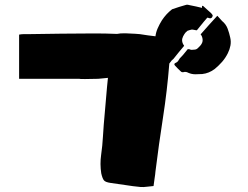

<svg xmlns="http://www.w3.org/2000/svg" viewBox="-20 -779 1040 804"><path d="M747 -594Q747 -593 748 -592Q749 -591 749.5 -590Q750 -589 751 -587Q740 -574 728.5 -560Q717 -546 706 -532Q705 -531 703 -529.5Q701 -528 699 -526Q697 -523 694.5 -520Q692 -517 689 -513Q680 -399 662.5 -286.5Q645 -174 631 -61Q630 -48 627.5 -33Q625 -18 623 0Q608 1 594.5 3Q581 5 568 4Q536 1 505.5 -4Q475 -9 443 -13Q422 -16 415.5 -23.5Q409 -31 404 -53Q398 -92 403.5 -130.5Q409 -169 411 -206Q414 -257 419 -309Q424 -361 428 -413Q429 -423 430 -433Q431 -443 432 -453Q422 -452 412 -451Q402 -450 391 -449Q360 -448 336 -448Q312 -448 312 -449H60V-634Q69 -636 78.5 -636Q88 -636 96 -636Q167 -637 237 -638Q307 -639 377 -639Q400 -639 423 -638.5Q446 -638 470 -637Q483 -640 506 -639.5Q529 -639 547.5 -637.5Q566 -636 566 -636Q583 -633 599 -631Q615 -629 631 -627Q633 -644 640.5 -661Q648 -678 658 -694Q676 -721 698 -738Q701 -741 703 -741Q717 -746 730 -750Q743 -754 757 -758Q762 -760 767 -759Q772 -758 776 -757Q788 -755 800.5 -752Q813 -749 826 -746V-755Q829 -754 831.5 -753Q834 -752 835 -750Q843 -743 850 -736.5Q857 -730 864 -724Q867 -720 869.5 -717Q872 -714 869 -708Q864 -699 853 -704Q852 -705 848 -705Q841 -697 833.5 -688Q826 -679 818 -669Q815 -665 811.5 -661Q808 -657 805 -653Q804 -653 803.5 -652.5Q803 -652 803 -652Q799 -653 795 -653.5Q791 -654 787 -655Q782 -655 782 -655Q778 -654 774 -653Q770 -652 765 -650Q765 -650 764.5 -650Q764 -650 764 -649Q756 -643 752 -636Q746 -627 743.5 -618Q741 -609 745 -598Q746 -597 746 -596Q746 -595 747 -594ZM910 -691Q926 -678 933 -659.5Q940 -641 944 -622Q948 -605 945 -588.5Q942 -572 934 -556Q924 -536 910 -520Q896 -504 879 -490Q855 -472 827 -469Q813 -468 798 -468Q783 -468 769 -474Q758 -480 749 -477Q741 -475 736 -481Q731 -486 725 -491.5Q719 -497 714 -503Q706 -511 714 -515Q724 -519 728 -527Q732 -535 739 -541Q747 -549 753 -557Q759 -565 766 -573H769Q771 -574 775 -572Q782 -569 792 -571Q802 -571 808 -577Q813 -582 817.5 -586.5Q822 -591 825 -597Q830 -606 828 -617Q826 -629 820 -635Q837 -655 854.5 -674Q872 -693 890 -713Q896 -707 900.5 -701.5Q905 -696 910 -691Z"/></svg>

Font: Palette Mosaic
Style: Regular
Weight: 400
Designer: Shibuyafont
Version: Version 1.001